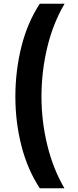

<svg xmlns="http://www.w3.org/2000/svg" viewBox="-20 -852 419 1037"><path d="M195 165Q129 65 96 -63.5Q63 -192 63 -330Q63 -469 95.5 -599.5Q128 -730 195 -832H329Q266 -725 235 -595Q204 -465 204 -330Q204 -197 235.5 -68Q267 61 328 165Z"/></svg>

Font: Noto Sans Gurmukhi SemiCondensed ExtraBold
Style: Regular
Weight: 800
Width: 4
Designer: Jelle Bosma - Monotype Design Team
Foundry: Monotype Imaging Inc.
Version: Version 2.004; ttfautohint (v1.8.4.7-5d5b)